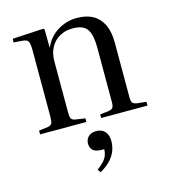

<svg xmlns="http://www.w3.org/2000/svg" viewBox="-116 -620 872 981"><g transform="rotate(-15 320.0 -129.5)"><path d="M46 0V-20L94 -26Q110 -29 115 -38.5Q120 -48 120 -74V-423Q120 -458 114 -470.5Q108 -483 86 -485L36 -489L38 -508L201 -517L207 -512L208 -416H209Q233 -470 280 -498Q327 -526 380 -526Q431 -526 465.5 -506.5Q500 -487 518 -449Q536 -411 536 -355V-66Q536 -44 542 -36Q548 -28 567 -25L614 -20V0H369V-19L413 -24Q432 -27 437.5 -35.5Q443 -44 443 -66V-351Q443 -398 434 -426.5Q425 -455 404 -467.5Q383 -480 345 -480Q307 -480 277 -463Q247 -446 230 -415Q213 -384 213 -342V-70Q213 -48 218 -39Q223 -30 238 -27L291 -19V0ZM295 267 283 251Q307 233 320 218Q333 203 338 188Q343 173 343 158H331Q297 158 283.5 144.5Q270 131 270 110Q270 95 277 83Q284 71 296.5 64.5Q309 58 327 58Q348 58 362 67.5Q376 77 382.5 92.5Q389 108 389 126Q389 149 381.5 173Q374 197 353.5 221Q333 245 295 267Z"/></g></svg>

Font: Literata 60pt
Style: Regular
Weight: 400
Designer: Latin by Veronika Burian and Jose Scaglione. Greek by Irene Vlachou. Cyrillic by Vera Evstafieva.
Foundry: TypeTogether
Version: Version 3.002